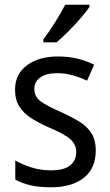

<svg xmlns="http://www.w3.org/2000/svg" viewBox="-20 -786 468 816"><path d="M387 -147Q387 -70 336 -30Q285 10 196 10Q147 10 110 1.5Q73 -7 45 -23V-104Q73 -87 113.5 -74.5Q154 -62 196 -62Q252 -62 278 -83Q304 -104 304 -140Q304 -171 280.5 -193Q257 -215 191 -243Q145 -263 112.5 -284Q80 -305 62 -333.5Q44 -362 44 -405Q44 -471 94.5 -508.5Q145 -546 227 -546Q270 -546 308 -537Q346 -528 380 -511L350 -443Q321 -457 289 -466Q257 -475 223 -475Q177 -475 151.5 -457Q126 -439 126 -409Q126 -375 152.5 -355.5Q179 -336 245 -307Q289 -287 321 -266.5Q353 -246 370 -217.5Q387 -189 387 -147ZM360 -756Q347 -737 322.5 -708.5Q298 -680 270 -652Q242 -624 220 -606H164V-618Q188 -650 214 -691Q240 -732 257 -766H360Z"/></svg>

Font: Noto Sans Tamil SemiCondensed
Style: Regular
Weight: 400
Width: 4
Designer: Jelle Bosma - Monotype Design Team
Foundry: Monotype Imaging Inc.
Version: Version 2.004; ttfautohint (v1.8.4.7-5d5b)